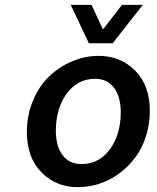

<svg xmlns="http://www.w3.org/2000/svg" viewBox="-20 -751 640 784"><path d="M342.8 -574.2 269 -731H354L398.9 -633.8H402.8L478 -731H563L439.9 -574.2ZM297.9 13.2Q208.5 13.2 149.2 -47.4Q89.8 -107.9 89.8 -210.9Q89.8 -281.7 115.2 -341.6Q140.6 -401.4 182.1 -440.4Q223.6 -479.5 275.9 -501.2Q328.1 -522.9 382.8 -522.9Q472.2 -522.9 532 -462.6Q591.8 -402.3 591.8 -298.8Q591.8 -242.2 575.2 -191.9Q558.6 -141.6 530 -104.7Q501.5 -67.9 464.1 -40.8Q426.8 -13.7 384 -0.2Q341.3 13.2 297.9 13.2ZM313 -81.1Q384.3 -81.1 428.7 -141.4Q473.1 -201.7 473.1 -293Q473.1 -355.5 445.8 -392.3Q418.5 -429.2 368.2 -429.2Q296.9 -429.2 252.4 -368.7Q208 -308.1 208 -216.8Q208 -154.3 235.4 -117.7Q262.7 -81.1 313 -81.1Z"/></svg>

Font: Office Code Pro Medium Italic
Style: Regular
Weight: 500
Italic angle: -9°
Designer: Nathan Rutzky & Paul D. Hunt
Foundry: Adobe Systems Incorporated
Version: Version 1.004;PS 001.004;hotconv 1.0.70;makeotf.lib2.5.58329